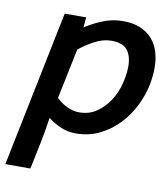

<svg xmlns="http://www.w3.org/2000/svg" viewBox="-81 -573 728 837"><g transform="rotate(10 283.0 -154.5)"><path d="M276 -81Q320 -81 353 -103.5Q386 -126 408.5 -160.5Q431 -195 442 -236.5Q453 -278 453 -315Q453 -361 432.5 -387Q412 -413 362 -413Q325 -413 287.5 -393Q250 -373 221 -349L175 -127Q195 -107 222 -94Q249 -81 276 -81ZM154 -35Q146 21 135 76Q124 131 112 187L109 197H-1L140 -494H235L231 -449Q266 -472 308.5 -489Q351 -506 396 -506Q442 -506 474.5 -492Q507 -478 527.5 -454Q548 -430 557.5 -398Q567 -366 567 -330Q567 -292 559 -252Q550 -207 527 -160Q504 -113 468 -74.5Q432 -36 384 -12Q336 12 276 12Q242 12 210.5 -1.5Q179 -15 154 -35Z"/></g></svg>

Font: Codetta
Style: Bold Italic
Weight: 700
Italic angle: -11°
Designer: Ulrich Proeller
Foundry: PROSA GmbH
Version: Version 2.00;September 29, 2018;FontCreator 11.5.0.2427 64-b